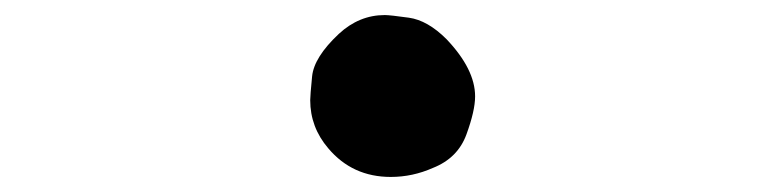

<svg xmlns="http://www.w3.org/2000/svg" viewBox="-20 -489 1040 255"><path d="M499 -254Q448 -254 416 -292Q392 -320 392 -356Q392 -362 394.5 -387.5Q397 -413 430 -444Q457 -469 491 -469Q498 -469 523 -465.5Q548 -462 573 -437Q611 -397 611 -361Q611 -342 599.5 -310.5Q588 -279 555 -266Q528 -254 499 -254Z"/></svg>

Font: Xiaolai Mono SC
Style: Regular
Weight: 400
Monospace: yes
Designer: LXGW / Nozomi Seto
Version: Version 3.113;September 30, 2024